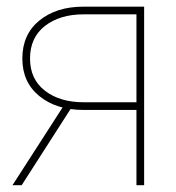

<svg xmlns="http://www.w3.org/2000/svg" viewBox="-20 -542 514 562"><path d="M401.9 0H379.4V-500H224.6Q155.3 -500 111.6 -466.1Q67.9 -432.1 67.9 -370.6Q67.9 -310.1 111.6 -276.4Q155.3 -242.7 224.6 -242.7H390.1V-220.2H224.1Q145 -220.2 95.2 -260.7Q45.4 -301.3 45.4 -370.6Q45.4 -441.4 95.2 -481.9Q145 -522.5 224.1 -522.5H401.9ZM43.5 0H16.6L168.5 -235.8H194.8Z"/></svg>

Font: Inter 28pt Thin
Style: Regular
Weight: 250
Designer: Rasmus Andersson
Foundry: rsms
Version: Version 4.001;git-66647c0bb